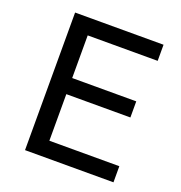

<svg xmlns="http://www.w3.org/2000/svg" viewBox="-127 -809 864 918"><g transform="rotate(20 305.0 -350.0)"><path d="M100 0H550V-82H194V-319H520V-401H194V-618H550V-700H100Z"/></g></svg>

Font: Golos Text VF
Style: Regular
Weight: 400
Designer: A.Korolkova, Vitaly Kuzmin
Foundry: ParaType Ltd
Version: Version 2.005